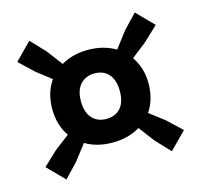

<svg xmlns="http://www.w3.org/2000/svg" viewBox="-85 -735 765 730"><g transform="rotate(-15 297.5 -370.0)"><path d="M25 -163 81 -216 139 -260Q107 -306 107 -370Q107 -433 139 -479L81 -524L25 -577L90 -643L143 -587L190 -525Q212 -538 238.5 -545Q265 -552 296 -552Q357 -552 404 -524L452 -587L505 -643L570 -577L514 -524L454 -477Q469 -455 477.5 -428.5Q486 -402 486 -370Q486 -307 455 -261L514 -216L570 -163L505 -97L452 -153L405 -215Q358 -187 297 -187Q265 -187 238.5 -194Q212 -201 190 -214L143 -153L90 -97ZM220 -370Q220 -326 241 -303Q262 -280 297 -280Q332 -280 352.5 -302.5Q373 -325 373 -370Q373 -412 353 -435.5Q333 -459 297 -459Q262 -459 241 -436Q220 -413 220 -370Z"/></g></svg>

Font: Encode Sans Compressed
Style: Black
Weight: 900
Designer: Pablo Impallari, Andres Torresi
Foundry: Pablo Impallari, Andres Torresi
Version: Version 1.000; ttfautohint (v1.00) -l 8 -r 50 -G 200 -x 14 -